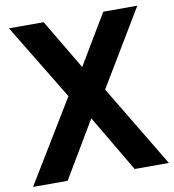

<svg xmlns="http://www.w3.org/2000/svg" viewBox="-97 -813 801 886"><g transform="rotate(-10 304.0 -370.0)"><path d="M-13.5 0 220 -384 4 -740H166.5L306 -505.5L446 -740H605.5L392 -384.5L623 0H462.5L306 -265L148.5 0Z"/></g></svg>

Font: Encode Sans Cnd
Style: Bold
Weight: 700
Width: 3
Designer: Multiple Designers
Foundry: Impallari Type
Version: Version 3.002; ttfautohint (v1.8.3) -l 8 -r 50 -G 200 -x 14 